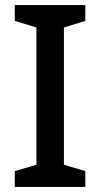

<svg xmlns="http://www.w3.org/2000/svg" viewBox="-20 -734 394 754"><path d="M315 0H38V-62L123 -87V-626L38 -652V-714H315V-652L231 -626V-87L315 -62Z"/></svg>

Font: Noto Sans Telugu Medium
Style: Regular
Weight: 500
Designer: Jelle Bosma - Monotype Design Team
Foundry: Monotype Imaging Inc.
Version: Version 2.005; ttfautohint (v1.8.4.7-5d5b)